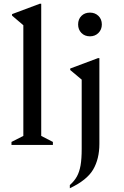

<svg xmlns="http://www.w3.org/2000/svg" viewBox="-20 -770 659 1020"><path d="M41 0V-16L104 -48V-636L44 -687V-695L191 -750H199V-48L261 -16V0ZM458 -577Q430 -577 412.5 -595Q395 -613 395 -640Q395 -668 412.5 -685.5Q430 -703 458 -703Q485 -703 503 -685.5Q521 -668 521 -640Q521 -613 503 -595Q485 -577 458 -577ZM351 230V213Q375 192 388.5 167.5Q402 143 408 108.5Q414 74 414 21V-347L353 -398V-406L500 -461H508V-6Q508 74 475 130.5Q442 187 351 230Z"/></svg>

Font: Spectral Medium
Style: Regular
Weight: 500
Designer: Jean-Baptiste Levee
Foundry: Production Type
Version: Version 2.001